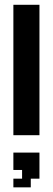

<svg xmlns="http://www.w3.org/2000/svg" viewBox="-20 -576 225 818"><path d="M37 -555.6H148.1V0H37ZM37 74.1H148.1V185.2H111.1V222.2H37V185.2H74.1V148.1H37Z"/></svg>

Font: Jersey 15
Style: Regular
Weight: 400
Designer: Sarah Cadigan-Fried
Version: Version 1.001; ttfautohint (v1.8.4.7-5d5b)